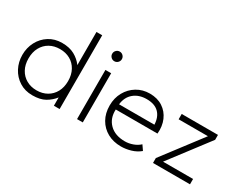

<svg xmlns="http://www.w3.org/2000/svg" viewBox="-86 -1164 2036 1623"><g transform="rotate(30 932.0 -352.5)"><path d="M283 15Q210.5 15 155.8 -19.8Q101 -54.5 70.5 -112.5Q40 -170.5 40 -240Q40 -309.5 70.5 -367.5Q101 -425.5 155.8 -460.2Q210.5 -495 283 -495Q354.5 -495 404.2 -467.8Q454 -440.5 486 -396.5V-720H542V0H486V-81Q454 -39.5 406.5 -12.2Q359 15 283 15ZM293 -39Q349.5 -39 393 -63.8Q436.5 -88.5 461.2 -133.5Q486 -178.5 486 -240Q486 -301.5 461.2 -346.8Q436.5 -392 393 -416.5Q349.5 -441 293 -441Q236.5 -441 193 -416.5Q149.5 -392 124.8 -346.8Q100 -301.5 100 -240Q100 -178.5 124.8 -133.5Q149.5 -88.5 193 -63.8Q236.5 -39 293 -39Z M712 0V-480H768V0ZM740 -581Q720.5 -581 706.8 -594.8Q693 -608.5 693 -628Q693 -647.5 706.8 -661.2Q720.5 -675 740 -675Q759.5 -675 773.2 -661.2Q787 -647.5 787 -628Q787 -608.5 773.2 -594.8Q759.5 -581 740 -581Z M1148 15Q1073 15 1015.5 -16.8Q958 -48.5 925.5 -105.5Q893 -162.5 893 -238Q893 -311.5 925.2 -369.5Q957.5 -427.5 1013.2 -461.2Q1069 -495 1139 -495Q1213 -495 1265.5 -460.5Q1318 -426 1343.5 -367Q1369 -308 1362 -234H955Q950.5 -146.5 1004.8 -92.8Q1059 -39 1155 -39Q1193.5 -39 1231.8 -52.8Q1270 -66.5 1297 -92L1329.5 -45Q1292.5 -14 1243.8 0.5Q1195 15 1148 15ZM957 -286H1302Q1299 -359.5 1258 -400.2Q1217 -441 1139 -441Q1063.5 -441 1014.5 -400.2Q965.5 -359.5 957 -286Z M1453.5 0V-48L1742.5 -428H1456.5V-480H1810.5V-432L1521.5 -52H1814.5V0Z"/></g></svg>

Font: Geologica Thin
Style: Regular
Weight: 100
Designer: Sindre Bremnes, Frode Helland
Foundry: Monokrom Skriftforlag AS
Version: Version 1.010; ttfautohint (v1.8.4.7-5d5b);gftools[0.9.28]